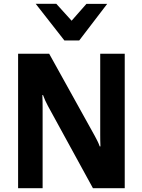

<svg xmlns="http://www.w3.org/2000/svg" viewBox="-20 -995 752 1015"><path d="M75.7 0V-710.9H240L480.7 -277.1Q488.8 -262.2 495.2 -249.3Q501.7 -236.3 507.1 -221.2H511Q510.3 -237.5 510 -252.2Q509.8 -266.8 509.8 -283.4V-710.9H639.4V0H471.4L233.4 -434.8Q225.3 -449.7 219.1 -463.6Q212.9 -477.5 207.5 -492.4H203.9Q204.6 -476.1 205 -459.4Q205.3 -442.6 205.3 -426.3V0ZM320.3 -781.2 168.7 -974.9H277.6L358.6 -885.5L436.8 -974.4H546.6L398.9 -781.2Z"/></svg>

Font: RobotoFlex
Style: Regular
Weight: 400
Designer: Berlow after Robertson
Foundry: Google
Version: Version 2.136